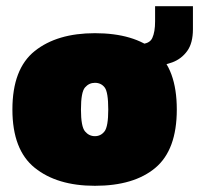

<svg xmlns="http://www.w3.org/2000/svg" viewBox="-20 -589 642 619"><path d="M286 10Q164 10 92 -48Q20 -106 20 -236Q20 -367 92 -424.5Q164 -482 286 -482Q412 -482 481 -424.5Q550 -367 550 -236Q550 -106 481 -48Q412 10 286 10ZM286 -150Q305 -150 317 -165.5Q329 -181 329 -236Q329 -292 317.5 -307Q306 -322 286 -322Q267 -322 254 -307Q241 -292 241 -236Q241 -181 254 -165.5Q267 -150 286 -150ZM474 -377Q443 -377 426.5 -385Q410 -393 410 -393V-447H431Q462 -447 471 -466.5Q480 -486 480 -520V-569H602V-495Q602 -450 583.5 -424.5Q565 -399 535.5 -388Q506 -377 474 -377Z"/></svg>

Font: Rowdies
Style: Bold
Weight: 700
Designer: Jaikishan Patel
Version: Version 1.000; ttfautohint (v1.8.3)